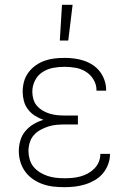

<svg xmlns="http://www.w3.org/2000/svg" viewBox="-20 -768 540 796"><path d="M247 8Q224 8 201.5 5.5Q179 3 157.5 -4.5Q136 -12 117 -25Q98 -38 84.5 -56.5Q71 -75 64.5 -97Q58 -119 58 -142Q58 -164 64.5 -186Q71 -208 85.5 -225Q100 -242 119.5 -253.5Q139 -265 160 -271Q141 -278 124.5 -288.5Q108 -299 96 -314.5Q84 -330 79 -349.5Q74 -369 74 -388Q74 -409 79.5 -429.5Q85 -450 97.5 -467Q110 -484 127.5 -496.5Q145 -509 164.5 -516Q184 -523 205 -525.5Q226 -528 247 -528Q267 -528 287.5 -525.5Q308 -523 327.5 -516.5Q347 -510 364 -499Q381 -488 393.5 -472Q406 -456 413 -436Q420 -416 420 -396V-392H380V-395Q380 -418 367.5 -438.5Q355 -459 335.5 -471Q316 -483 293 -487Q270 -491 247 -491Q223 -491 199.5 -486.5Q176 -482 156 -469Q136 -456 125 -434Q114 -412 114 -388Q114 -372 118.5 -356.5Q123 -341 133.5 -329Q144 -317 158 -309Q172 -301 187 -296.5Q202 -292 218 -290.5Q234 -289 250 -289H303V-252H250Q232 -252 214.5 -250.5Q197 -249 180 -243.5Q163 -238 147.5 -229.5Q132 -221 120.5 -208Q109 -195 103.5 -177.5Q98 -160 98 -142Q98 -125 103 -107.5Q108 -90 119 -76.5Q130 -63 145.5 -53.5Q161 -44 177.5 -38.5Q194 -33 212 -31Q230 -29 247 -29Q264 -29 280.5 -30.5Q297 -32 313.5 -36.5Q330 -41 344.5 -49Q359 -57 371 -69Q383 -81 389.5 -96.5Q396 -112 396 -129V-130H436V-128Q436 -107 428 -86Q420 -65 406 -48.5Q392 -32 373 -21Q354 -10 333 -3.5Q312 3 290.5 5.5Q269 8 247 8ZM228 -600 237 -748H281L263 -600Z"/></svg>

Font: Iosevka Curly Slab Extralight
Style: Regular
Weight: 200
Monospace: yes
Designer: Belleve Invis
Foundry: Belleve Invis
Version: Version 22.1.2; ttfautohint (v1.8.4)